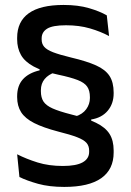

<svg xmlns="http://www.w3.org/2000/svg" viewBox="-20 -670 516 756"><path d="M339.5 -183 276 -211Q305 -220 319.5 -240Q334 -260 334 -284V-287.5Q334 -313.5 323.2 -329Q312.5 -344.5 285.5 -355Q258.5 -365.5 209 -376Q148 -389 112.8 -408Q77.5 -427 62.5 -453.8Q47.5 -480.5 47.5 -515.5V-521Q47.5 -585 93.2 -617.8Q139 -650.5 230 -650.5Q287.5 -650.5 330.2 -638Q373 -625.5 400.5 -609.5L409.5 -528Q376 -546 334 -558.2Q292 -570.5 240 -570.5Q187 -570.5 165.5 -557Q144 -543.5 144 -519V-514Q144 -497.5 154 -485.8Q164 -474 189.2 -464.2Q214.5 -454.5 260 -443.5Q321.5 -429 358.2 -412.5Q395 -396 411.2 -371Q427.5 -346 427.5 -305.5V-302.5Q427.5 -261.5 404 -233.8Q380.5 -206 339 -199.5ZM135.5 -408.5 197 -385.5Q170.5 -376.5 155.8 -358.8Q141 -341 141 -315V-310.5Q141 -286 151.2 -270.2Q161.5 -254.5 187.2 -243Q213 -231.5 260 -219.5Q321.5 -204.5 358.2 -186.5Q395 -168.5 411.2 -142.8Q427.5 -117 427.5 -77.5V-69.5Q427.5 -3 378.8 31.5Q330 66 233 66Q174 66 130 53.8Q86 41.5 56.5 27L47.5 -62.5Q84 -44 128.2 -30.2Q172.5 -16.5 227.5 -16.5Q280 -16.5 305.5 -30.8Q331 -45 331 -72V-77Q331 -95.5 320.5 -107.5Q310 -119.5 283.5 -129.8Q257 -140 209 -152Q150 -167.5 114.5 -185.5Q79 -203.5 63.2 -228.2Q47.5 -253 47.5 -287.5V-291Q47.5 -332.5 70.2 -357.8Q93 -383 136 -393Z"/></svg>

Font: Anek Devanagari Medium Medium
Style: Regular
Weight: 500
Version: Version 1.003